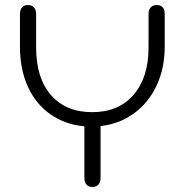

<svg xmlns="http://www.w3.org/2000/svg" viewBox="-20 -730 730 760"><path d="M632 -674V-545Q632 -460 600 -391.5Q568 -323 510 -281Q452 -239 378 -231V-26Q378 -9 369.5 0.5Q361 10 345 10Q330 10 322 0.5Q314 -9 314 -26V-230Q237 -237 179 -278Q121 -319 90 -387.5Q59 -456 59 -545V-674Q59 -691 67 -700.5Q75 -710 90 -710Q106 -710 114.5 -700.5Q123 -691 123 -674V-542Q123 -421 182 -353.5Q241 -286 345 -286Q449 -286 508.5 -354.5Q568 -423 568 -542V-674Q568 -691 576.5 -700.5Q585 -710 600 -710Q632 -710 632 -674Z"/></svg>

Font: Kodchasan Light
Style: Regular
Weight: 300
Version: Version 1.000; ttfautohint (v1.6)